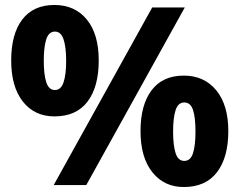

<svg xmlns="http://www.w3.org/2000/svg" viewBox="-20 -744 963 772"><path d="M199 -724Q281 -724 329 -665.5Q377 -607 377 -501Q377 -395 332 -335.5Q287 -276 199 -276Q119 -276 72 -335.5Q25 -395 25 -501Q25 -607 69.5 -665.5Q114 -724 199 -724ZM723 -714 327 0H196L592 -714ZM201 -617Q176 -617 166 -586Q156 -555 156 -499Q156 -445 166 -413.5Q176 -382 201 -382Q225 -382 235.5 -413Q246 -444 246 -499Q246 -555 235.5 -586Q225 -617 201 -617ZM719 -440Q801 -440 849.5 -381Q898 -322 898 -217Q898 -111 852.5 -51.5Q807 8 719 8Q640 8 592.5 -51.5Q545 -111 545 -217Q545 -322 589.5 -381Q634 -440 719 -440ZM721 -332Q696 -332 686 -301Q676 -270 676 -215Q676 -160 686 -128.5Q696 -97 721 -97Q746 -97 756 -128Q766 -159 766 -215Q766 -272 756 -302Q746 -332 721 -332Z"/></svg>

Font: Noto Sans Syriac ExtraBold
Style: Regular
Weight: 800
Designer: Patrick Giasson and the Monotype Design Team
Foundry: Monotype Imaging Inc.
Version: Version 3.000; ttfautohint (v1.8.4.7-5d5b)